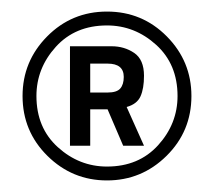

<svg xmlns="http://www.w3.org/2000/svg" viewBox="-20 -831 370 332"><path d="M165 -519Q105 -519 62 -561.5Q19 -604 19 -665Q19 -725 61.5 -768Q104 -811 165 -811Q226 -811 268.5 -768Q311 -725 311 -665Q311 -604 268 -561.5Q225 -519 165 -519ZM165 -543Q220 -543 253.5 -580Q287 -617 287 -665Q287 -720 250 -753.5Q213 -787 165 -787Q110 -787 76.5 -750Q43 -713 43 -665Q43 -610 80 -576.5Q117 -543 165 -543ZM229 -579H193L166 -642H136V-579H101V-751H173Q195 -751 212 -739.5Q229 -728 229 -700Q229 -678 223 -664.5Q217 -651 199 -646ZM166 -671Q182 -671 188 -678Q194 -685 194 -698Q194 -721 166 -721H136V-671Z"/></svg>

Font: Tanohe Sans
Style: Italic
Weight: 400
Designer: Village Type and Design LLC & Cristiano Sobral
Foundry: Cooper Hewitt Smithsonian Design Museum
Version: Version 1.00;September 29, 2021;FontCreator 13.0.0.2655 64-b